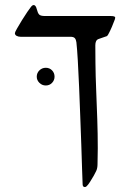

<svg xmlns="http://www.w3.org/2000/svg" viewBox="-20 -548 538 768"><path d="M319.8 200.2Q310.5 200.2 310.5 189Q309.6 169.4 308.3 127.9Q307.1 86.4 305.2 31.7Q303.2 -22.9 301 -83Q298.8 -143.1 296.4 -200.4Q293.9 -257.8 291.3 -304.7Q288.6 -351.6 285.6 -378.9Q284.2 -389.6 279.3 -395.3Q274.4 -400.9 261.7 -400.9H62Q53.7 -400.9 46.6 -404.5Q39.6 -408.2 39.6 -415.5Q39.6 -418.9 47.9 -433.6Q56.2 -448.2 67.6 -466.8Q79.1 -485.4 89.4 -500.5Q99.6 -515.6 103.5 -520Q109.4 -527.8 114.7 -527.8Q123 -527.8 127 -511.7Q130.9 -496.1 136.5 -490Q142.1 -483.9 160.2 -483.9H423.3Q440.9 -483.9 440.9 -477.5Q440.9 -477.1 440.4 -475.1Q439.9 -473.1 439.5 -470.7Q434.6 -457 427.7 -440.9Q420.9 -424.8 413.1 -410.6Q409.7 -404.3 406.7 -403.1Q403.8 -401.9 399.9 -400.9Q386.2 -396.5 373.8 -391.8Q361.3 -387.2 361.3 -366.7Q361.3 -347.2 361.8 -296.1Q362.3 -245.1 364.7 -188Q367.2 -128.9 369.1 -70.8Q371.1 -12.7 371.1 45.4Q371.1 61.5 370.6 77.1Q370.1 92.8 370.1 108.4Q370.1 125 364.7 136.2Q362.3 142.1 355.2 154.5Q348.1 167 340.3 179.2Q332.5 191.4 326.7 196.8Q323.2 200.2 319.8 200.2ZM163.1 -206.1Q148.4 -206.1 137.7 -216.6Q127 -227.1 127 -241.2Q127 -256.3 137.7 -266.6Q148.4 -276.9 163.1 -276.9Q178.2 -276.9 188.2 -266.6Q198.2 -256.3 198.2 -241.2Q198.2 -227.1 188.2 -216.6Q178.2 -206.1 163.1 -206.1Z"/></svg>

Font: David Libre
Style: Regular
Weight: 400
Designer: Ismar David, J. Victor Gaultney, Annie Olsen and Meir Sadan
Foundry: Monotype Imaging Inc. & SIL International
Version: Version 1.100; ttfautohint (v1.8.4.7-5d5b)